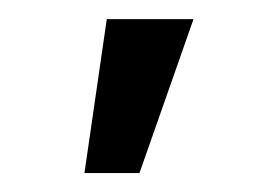

<svg xmlns="http://www.w3.org/2000/svg" viewBox="-20 -771 286 201"><path d="M91.8 -751H182.6L126 -589.8H68.4Z"/></svg>

Font: Pretendard GOV Variable
Style: Regular
Weight: 400
Designer: Base glyphs from Inter by Rasmus Andersson; Hangul glyphs from Noto Sans CJK(Source Han Sans) by Jang Soo-young and Kang
Foundry: Kil Hyung-jin
Version: Version 1.307;Glyphs 3.2 (3192)